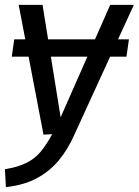

<svg xmlns="http://www.w3.org/2000/svg" viewBox="-24 -547 564 780"><path d="M489.7 -316.7H23.8L33.9 -387.1H78.8H454.8H499.8ZM423.7 -527.1H519.7L275.9 5Q250.8 61.1 214.2 105.2Q177.5 149.2 125.3 177.2Q73.2 205.2 0 213.1L-4 140.5Q50 131.6 84.5 114.1Q119 96.7 142.5 67.8Q166 38.9 188 -2L152.7 0L51.9 -527.1H148.9L222.3 -70.5Z"/></svg>

Font: Fira Sans Variable
Style: Italic
Weight: 397
Italic angle: -8°
Designer: Carrois Corporate & Edenspiekermann AG
Foundry: Carrois Corporate GbR & Edenspiekermann AG
Version: Version 4.202